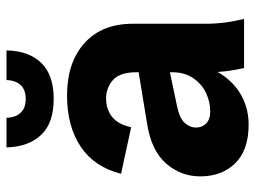

<svg xmlns="http://www.w3.org/2000/svg" viewBox="-117 -653 784 590"><g transform="rotate(-90 275.0 -358.0)"><path d="M361 0Q355 -26 351.5 -53Q348 -80 348 -106V-330Q348 -382 324 -403Q300 -424 267 -424Q235 -424 211.5 -406Q188 -388 179 -347L36 -378Q57 -461 120 -502.5Q183 -544 276 -544Q378 -544 437.5 -490.5Q497 -437 497 -342V-118Q497 -59 512 0ZM187 14Q109 14 68.5 -27Q28 -68 28 -135Q28 -194 67.5 -239.5Q107 -285 190 -298L391 -331V-237L244 -206Q206 -198 192 -182Q178 -166 178 -148Q178 -129 190.5 -116.5Q203 -104 228 -104Q257 -104 284.5 -117Q312 -130 330 -156.5Q348 -183 348 -221H382Q382 -149 356.5 -96Q331 -43 287 -14.5Q243 14 187 14ZM266 -585Q192 -585 155.5 -623.5Q119 -662 117 -730H208Q209 -702 223.5 -686.5Q238 -671 266 -671Q294 -671 308.5 -686.5Q323 -702 324 -730H415Q414 -662 377 -623.5Q340 -585 266 -585Z"/></g></svg>

Font: Radio Canada Big
Style: Bold
Weight: 700
Designer: Étienne Aubert Bonn
Foundry: Coppers and Brasses
Version: Version 1.001